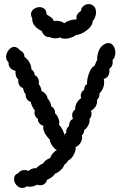

<svg xmlns="http://www.w3.org/2000/svg" viewBox="-20 -925 597 942"><path d="M138 -835Q132 -846 132 -855Q132 -870 145 -880Q158 -890 174 -890Q188 -890 198 -881.5Q208 -873 208 -855Q224 -845 232.5 -838.5Q241 -832 244 -821Q252 -823 257 -823Q268 -823 279 -819.5Q290 -816 295 -811Q319 -829 356 -830Q355 -833 355 -838Q355 -848 361 -857Q367 -866 377 -871Q378 -886 389.5 -895.5Q401 -905 415 -905Q430 -905 442 -893Q451 -883 451 -864Q451 -852 446.5 -840Q442 -828 434 -821Q436 -810 424 -794.5Q412 -779 392 -767Q372 -755 352 -753Q345 -746 329 -740.5Q313 -735 298 -735Q282 -735 275 -742Q268 -737 253 -737Q232 -737 224 -744Q212 -741 201 -749.5Q190 -758 185 -773Q167 -780 152 -796.5Q137 -813 138 -835ZM10 -646Q10 -664 22.5 -679.5Q35 -695 50 -695Q64 -695 77 -679Q100 -668 100 -646Q114 -637 124 -619.5Q134 -602 134 -585Q149 -574 151 -556Q164 -549 168 -538Q172 -527 171 -510Q176 -506 179.5 -496.5Q183 -487 184 -478Q196 -473 204 -463Q212 -453 214 -440Q221 -435 226 -423.5Q231 -412 231 -404Q252 -391 250 -369Q258 -363 264.5 -349.5Q271 -336 271 -324Q271 -320 269 -314Q278 -305 286.5 -289Q295 -273 296 -260Q297 -267 299 -269Q301 -271 305 -272Q302 -293 319 -307Q318 -317 323 -327Q328 -337 338 -342Q334 -349 334 -359Q334 -378 349 -388Q348 -406 357 -421Q366 -436 378 -443Q376 -451 376 -454Q376 -474 393 -485Q394 -506 407 -512Q406 -538 417.5 -567.5Q429 -597 444 -602Q452 -625 457 -630Q455 -647 463 -671.5Q471 -696 492 -708Q503 -714 511 -714Q527 -714 536.5 -699.5Q546 -685 546 -666Q546 -644 532 -630Q533 -626 533 -620Q533 -599 516 -587Q517 -584 517 -577Q517 -563 510 -552Q503 -541 489 -538Q491 -528 491 -521Q491 -506 485 -491.5Q479 -477 468 -467V-462Q468 -446 456 -435Q460 -402 426 -381Q429 -374 429 -367Q429 -351 419 -341Q422 -328 413.5 -311Q405 -294 393 -287Q393 -271 381 -260Q383 -254 383 -250Q383 -236 373 -221.5Q363 -207 351 -204Q354 -192 343.5 -169.5Q333 -147 315 -138Q308 -125 296 -117Q291 -103 278.5 -91Q266 -79 249 -72Q240 -55 211 -43Q208 -31 199 -23.5Q190 -16 178 -16Q171 -16 162 -19Q156 -15 146 -12Q136 -9 126 -9Q119 -9 111 -11Q102 -3 89 -3Q73 -3 61 -16.5Q49 -30 49 -46Q49 -68 70 -76Q74 -83 83 -87Q92 -91 101 -91Q111 -91 121 -86Q124 -92 137.5 -97Q151 -102 157 -99Q176 -118 190 -122Q203 -142 227 -150Q229 -161 239.5 -173Q250 -185 259 -188Q246 -196 235.5 -211.5Q225 -227 224 -241Q212 -251 202 -268Q192 -285 192 -300Q192 -305 193 -308Q181 -311 173 -320.5Q165 -330 166 -342Q158 -346 153.5 -354.5Q149 -363 149 -372Q149 -375 151 -383Q145 -389 138 -403.5Q131 -418 131 -425Q119 -429 112 -439Q105 -449 106 -463Q97 -471 93 -493Q80 -497 74 -508.5Q68 -520 70 -534Q54 -549 56 -578Q42 -580 31.5 -590.5Q21 -601 22 -619Q10 -630 10 -646Z"/></svg>

Font: Pangolin
Style: Regular
Weight: 400
Designer: Kevin Burke
Foundry: Google, Inc.
Version: Version 1.101